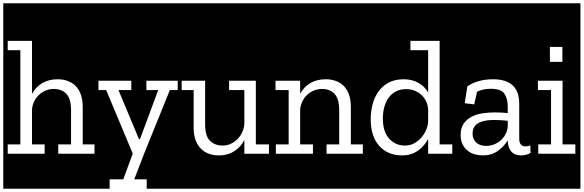

<svg xmlns="http://www.w3.org/2000/svg" viewBox="-32 -937 3557 1170"><path d="M549 0V-57H472V-285Q472 -329 460.5 -361Q449 -393 428.5 -413.5Q408 -434 380 -444Q352 -454 319 -454Q265 -454 225.5 -430.5Q186 -407 163 -365V-688H15V-631H92V-57H15V0H240V-57H163V-267Q164 -291 174 -314Q184 -337 201.5 -355Q219 -373 243 -384Q267 -395 296 -395Q343 -395 372 -365.5Q401 -336 401 -264V-57H323V0ZM-12 -917H568V213H-12Z M544 -917H1075V213H862V156H786L846 0L1003 -388H1056V-445H860V-388H932L821 -89H815L690 -388H768V-445H562V-388H615L777 -1L719 156H636V213H544Z M1607 0V-57H1527V-445H1364V-388H1457V-184Q1456 -160 1446 -136Q1436 -112 1418.5 -93Q1401 -74 1377 -62Q1353 -50 1325 -50Q1277 -50 1247.5 -79Q1218 -108 1218 -180V-445H1070V-388H1148V-160Q1148 -115 1160 -83Q1172 -51 1192.5 -30.5Q1213 -10 1241 0Q1269 10 1302 10Q1356 10 1396 -16Q1436 -42 1457 -84V0ZM1051 -917H1633V213H1051Z M2183 0V-57H2106V-285Q2106 -329 2094.5 -361Q2083 -393 2062.5 -413.5Q2042 -434 2014 -444Q1986 -454 1953 -454Q1899 -454 1859.5 -431Q1820 -408 1797 -366V-445H1647V-388H1727V-57H1649V0H1875V-57H1797V-265Q1798 -290 1808 -313.5Q1818 -337 1835.5 -355Q1853 -373 1877.5 -384Q1902 -395 1932 -395Q1977 -395 2006 -365.5Q2035 -336 2035 -264V-57H1958V0ZM1609 -917H2203V213H1609Z M2724 0V-57H2647V-688H2469V-631H2577V-373Q2555 -412 2516 -433Q2477 -454 2428 -454Q2374 -454 2335.5 -433Q2297 -412 2273 -377.5Q2249 -343 2238 -299.5Q2227 -256 2227 -211Q2227 -106 2279 -48Q2331 10 2418 10Q2448 10 2472.5 2Q2497 -6 2516.5 -20Q2536 -34 2551 -52Q2566 -70 2577 -90V0ZM2577 -197Q2576 -172 2565 -146Q2554 -120 2535.5 -98.5Q2517 -77 2491.5 -63.5Q2466 -50 2436 -50Q2378 -50 2339.5 -92Q2301 -134 2301 -216Q2301 -251 2309.5 -283.5Q2318 -316 2335.5 -340.5Q2353 -365 2380 -379.5Q2407 -394 2444 -394Q2471 -394 2494.5 -384.5Q2518 -375 2536 -358.5Q2554 -342 2565 -319Q2576 -296 2577 -268ZM2179 -917H2749V213H2179Z M2725 -917H3228V213H2725ZM2800 -308 2858 -301 2875 -378Q2895 -388 2916.5 -392Q2938 -396 2961 -396Q3021 -396 3041.5 -366Q3062 -336 3062 -288V-248Q3044 -250 3023.5 -251Q3003 -252 2983 -252Q2945 -252 2908 -246.5Q2871 -241 2841.5 -225.5Q2812 -210 2793.5 -183.5Q2775 -157 2775 -115Q2775 -79 2788 -55Q2801 -31 2820.5 -16.5Q2840 -2 2864 4Q2888 10 2910 10Q2964 10 3002.5 -18Q3041 -46 3062 -82V-80Q3063 -38 3083.5 -14Q3104 10 3143 10Q3159 10 3174 6Q3189 2 3201 -5L3200 -51Q3186 -45 3170 -45Q3132 -45 3132 -93V-305Q3132 -380 3091.5 -417Q3051 -454 2973 -454Q2929 -454 2890 -444Q2851 -434 2816 -411ZM3062 -167Q3060 -140 3048 -118Q3036 -96 3018 -80.5Q3000 -65 2977 -56.5Q2954 -48 2931 -48Q2916 -48 2901.5 -51.5Q2887 -55 2875 -64Q2863 -73 2855.5 -87.5Q2848 -102 2848 -123Q2848 -149 2859 -165Q2870 -181 2888.5 -190Q2907 -199 2930.5 -202.5Q2954 -206 2979 -206Q3002 -206 3022.5 -204.5Q3043 -203 3062 -201Z M3474 0V-57H3396V-445H3246V-388H3326V-57H3248V0ZM3319 -560H3395V-651H3319ZM3204 -917H3505V213H3204Z"/></svg>

Font: Zilla Slab Regular Highlight
Style: Regular
Weight: 410
Designer: Typotheque Type Foundry
Foundry: Typotheque type foundry
Version: Version 1.0; 2017